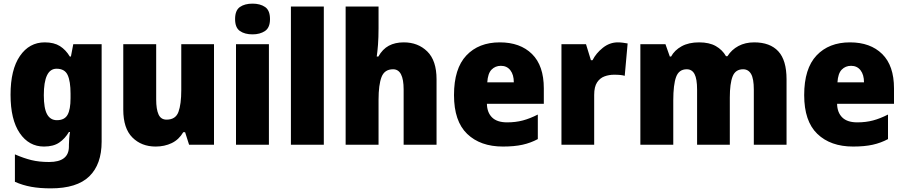

<svg xmlns="http://www.w3.org/2000/svg" viewBox="-20 -796 4973 1056"><path d="M226 -563Q277 -563 309.5 -542.5Q342 -522 364 -485H370L383 -553H539V-17Q539 108 471 174Q403 240 259 240Q199 240 152 231.5Q105 223 62 204V53Q110 74 152.5 84.5Q195 95 250 95Q359 95 359 10V1Q359 -13 360.5 -32.5Q362 -52 365 -70H359Q338 -34 306 -12Q274 10 222 10Q139 10 88.5 -64Q38 -138 38 -275Q38 -413 89.5 -488Q141 -563 226 -563ZM291 -418Q221 -418 221 -272Q221 -200 239 -167.5Q257 -135 293 -135Q335 -135 351.5 -164.5Q368 -194 368 -256V-281Q368 -349 352 -383.5Q336 -418 291 -418Z M1157 -553V0H1020L998 -69H988Q964 -28 924.5 -9Q885 10 836 10Q758 10 708 -40Q658 -90 658 -193V-553H839V-249Q839 -195 852 -166.5Q865 -138 896 -138Q946 -138 961.5 -180.5Q977 -223 977 -300V-553Z M1369 -776Q1411 -776 1438 -757.5Q1465 -739 1465 -691Q1465 -644 1437.5 -625.5Q1410 -607 1369 -607Q1326 -607 1299.5 -625.5Q1273 -644 1273 -691Q1273 -739 1299.5 -757.5Q1326 -776 1369 -776ZM1459 -553V0H1278V-553Z M1761 0H1580V-760H1761Z M2062 -641Q2062 -589 2059 -550Q2056 -511 2052 -485H2061Q2084 -526 2118.5 -544.5Q2153 -563 2201 -563Q2279 -563 2330 -513Q2381 -463 2381 -360V0H2200V-304Q2200 -415 2142 -415Q2095 -415 2078.5 -372.5Q2062 -330 2062 -247V0H1881V-760H2062Z M2729 -563Q2841 -563 2906 -499Q2971 -435 2971 -310V-225H2658Q2659 -177 2686.5 -150Q2714 -123 2769 -123Q2816 -123 2855.5 -133.5Q2895 -144 2938 -166V-31Q2899 -10 2854 0Q2809 10 2746 10Q2622 10 2549.5 -59.5Q2477 -129 2477 -273Q2477 -419 2545 -491Q2613 -563 2729 -563ZM2735 -434Q2704 -434 2683.5 -413Q2663 -392 2660 -343H2806Q2806 -385 2787 -409.5Q2768 -434 2735 -434Z M3378 -563Q3392 -563 3406.5 -561Q3421 -559 3432 -557L3416 -379Q3406 -382 3392.5 -383.5Q3379 -385 3357 -385Q3330 -385 3305 -376Q3280 -367 3264 -343Q3248 -319 3248 -274V0H3068V-553H3203L3230 -465H3239Q3258 -503 3295.5 -533Q3333 -563 3378 -563Z M4128 -563Q4215 -563 4260.5 -514Q4306 -465 4306 -360V0H4126V-303Q4126 -363 4111 -389Q4096 -415 4067 -415Q4025 -415 4009.5 -376Q3994 -337 3994 -260V0H3814V-303Q3814 -362 3800 -388.5Q3786 -415 3757 -415Q3714 -415 3698.5 -372.5Q3683 -330 3683 -244V0H3502V-553H3640L3664 -485H3671Q3690 -520 3729 -541.5Q3768 -563 3825 -563Q3881 -563 3917 -542.5Q3953 -522 3973 -487H3981Q4004 -523 4041.5 -543Q4079 -563 4128 -563Z M4655 -563Q4767 -563 4832 -499Q4897 -435 4897 -310V-225H4584Q4585 -177 4612.5 -150Q4640 -123 4695 -123Q4742 -123 4781.5 -133.5Q4821 -144 4864 -166V-31Q4825 -10 4780 0Q4735 10 4672 10Q4548 10 4475.5 -59.5Q4403 -129 4403 -273Q4403 -419 4471 -491Q4539 -563 4655 -563ZM4661 -434Q4630 -434 4609.5 -413Q4589 -392 4586 -343H4732Q4732 -385 4713 -409.5Q4694 -434 4661 -434Z"/></svg>

Font: Noto Sans Khmer UI SemiCondensed Black
Style: Regular
Weight: 900
Width: 4
Designer: Danh Hong and the Monotype Design Team
Foundry: Monotype Imaging Inc.
Version: Version 2.002; ttfautohint (v1.8.4.7-5d5b)